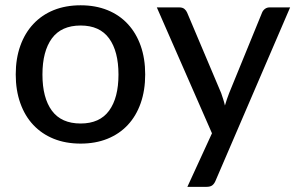

<svg xmlns="http://www.w3.org/2000/svg" viewBox="-20 -536 1123 726"><path d="M285 -516Q341 -516 386.2 -497.8Q431.5 -479.5 463.2 -445.2Q495 -411 512 -362.8Q529 -314.5 529 -254.5Q529 -194.5 512 -146Q495 -97.5 463.2 -63.5Q431.5 -29.5 386.2 -11.2Q341 7 285 7Q228.5 7 183.2 -11.2Q138 -29.5 106 -63.5Q74 -97.5 56.8 -146Q39.5 -194.5 39.5 -254.5Q39.5 -314.5 56.8 -362.8Q74 -411 106 -445.2Q138 -479.5 183.2 -497.8Q228.5 -516 285 -516ZM285 -69Q357 -69 392.5 -117.5Q428 -166 428 -254Q428 -342 392.5 -390.8Q357 -439.5 285 -439.5Q212 -439.5 176.2 -390.8Q140.5 -342 140.5 -254Q140.5 -166 176.2 -117.5Q212 -69 285 -69ZM1077 -508 795 147.5Q790.5 158.5 783 164.5Q775.5 170.5 761 170.5H688.5L781.5 -32L573 -508H658Q670.5 -508 677.5 -502Q684.5 -496 687.5 -488.5L816.5 -183.5Q820.5 -172 824.2 -160.2Q828 -148.5 830.5 -137Q834 -149 838 -160.8Q842 -172.5 846.5 -184L971 -488.5Q974.5 -497 982 -502.5Q989.5 -508 999 -508Z"/></svg>

Font: Lato 2
Style: Regular
Weight: 500
Designer: Lukasz Dziedzic with Adam Twardoch and Botio Nikoltchev
Foundry: tyPoland Lukasz Dziedzic
Version: Version 2.015; 2015-08-06; http://www.latofonts.com/